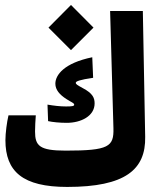

<svg xmlns="http://www.w3.org/2000/svg" viewBox="-20 -737 626 762"><path d="M246.6 4.9C477.5 4.9 558.6 -64 556.2 -193.8L546.9 -693.4H417L430.2 -228C432.1 -154.8 412.1 -139.2 240.7 -139.2C136.7 -139.2 119.1 -158.2 119.1 -215.3C119.1 -235.4 120.6 -258.8 122.1 -279.3H13.7C7.3 -252.9 1.5 -208 1.5 -180.7C1.5 -55.7 70.8 4.9 246.6 4.9ZM245.1 -249.5C300.8 -249.5 355.5 -275.9 355.5 -326.7C355.5 -349.1 347.2 -366.7 309.6 -386.7C284.7 -400.4 280.8 -402.8 280.8 -408.7C280.8 -414.1 295.9 -420.4 349.6 -428.2L346.2 -509.8C234.4 -486.8 199.7 -439.5 199.7 -404.8C199.7 -380.9 216.3 -361.3 243.7 -343.8C264.6 -330.1 274.4 -328.6 274.4 -321.3C274.4 -315.9 265.6 -314.5 242.2 -314.5C218.8 -314.5 194.3 -317.4 168.5 -321.8L170.9 -256.3C188.5 -252.4 216.3 -249.5 245.1 -249.5ZM261.7 -538.1 351.1 -627.4 261.7 -717.3 172.4 -627.4Z"/></svg>

Font: CaskaydiaCove Nerd Font
Style: Bold
Weight: 700
Designer: Aaron Bell
Foundry: Saja Typeworks
Version: Version 2111.1;Nerd Fonts 2.3.0